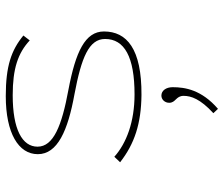

<svg xmlns="http://www.w3.org/2000/svg" viewBox="-75 -425 775 665"><g transform="rotate(-90 312.5 -92.5)"><path d="M316 10C476 11 536 -41 536 -120C536 -185 466 -218 334 -243C209 -266 137 -295 137 -350C137 -403 197 -436 315 -436C407 -436 461 -418 505 -377L522 -399C471 -441 416 -460 312 -460C184 -460 111 -416 111 -349C111 -281 192 -245 319 -222C446 -198 510 -172 510 -116C510 -49 448 -14 318 -14C223 -14 149 -42 102 -84L83 -64C147 -14 217 9 316 10ZM268 275C334 218 343 161 343 118C343 95 331 79 314 79C300 79 289 91 289 106C289 129 313 129 313 156C313 182 302 214 253 259Z"/></g></svg>

Font: Inconsolata Expanded ExtraLight
Style: Regular
Weight: 200
Width: 7
Monospace: yes
Designer: Raph Levien, Cyreal, Brenton Simpson
Foundry: Raph Levien, Cyreal, Google
Version: Version 3.100